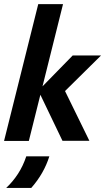

<svg xmlns="http://www.w3.org/2000/svg" viewBox="-26 -687 513 936"><path d="M-6.2 0 160.4 -666.7H281.2L181.2 -266L328.5 -416.7H466.7L291 -243.1L409.7 -0.7H278.5L170.8 -225L114.6 0ZM4.2 229.2Q36.8 198.6 61.8 160.1Q86.8 121.5 102.1 75H214.6Q188.2 159 126.4 229.2Z"/></svg>

Font: Afacad
Style: Bold Italic
Weight: 700
Italic angle: -14°
Designer: Kristian Moeller
Foundry: Dicotype
Version: Version 1.000; ttfautohint (v1.8.4.7-5d5b)